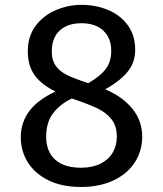

<svg xmlns="http://www.w3.org/2000/svg" viewBox="-20 -739 655 772"><path d="M403.1 -380Q473.8 -349.7 512.8 -301.3Q551.8 -252.8 551.8 -189.7Q551.8 -132.3 522.1 -86.2Q492.3 -40 436.4 -13.6Q380.5 12.8 305.6 12.8Q230.3 12.8 175.6 -13.6Q121 -40 92.3 -85.6Q63.6 -131.3 63.6 -187.7Q63.6 -307.2 203.1 -370.8Q145.6 -399.5 118.7 -437.4Q91.8 -475.4 91.8 -533.3Q91.8 -593.8 123.8 -635.9Q155.9 -677.9 205.4 -698.7Q254.9 -719.5 307.7 -719.5Q364.6 -719.5 413.8 -699.2Q463.1 -679 493.3 -638.2Q523.6 -597.4 523.6 -538.5Q523.6 -488.7 493.8 -451.3Q464.1 -413.8 403.1 -380ZM334.9 -404.6Q384.1 -433.3 405.6 -462.1Q427.2 -490.8 427.2 -534.4Q427.2 -585.6 395.6 -615.6Q364.1 -645.6 307.7 -645.6Q251.3 -645.6 219.7 -615.9Q188.2 -586.2 188.2 -532.3Q188.2 -495.9 204.9 -473.3Q221.5 -450.8 250.8 -436.7Q280 -422.6 334.9 -404.6ZM269.2 -343.1Q221.5 -320.5 193.6 -283.8Q165.6 -247.2 165.6 -189.2Q165.6 -130.3 201.5 -97.4Q237.4 -64.6 305.6 -64.6Q351.3 -64.6 383.8 -80.8Q416.4 -96.9 433.1 -125.1Q449.7 -153.3 449.7 -189.2Q449.7 -232.3 428.5 -259.2Q407.2 -286.2 372.1 -303.1Q336.9 -320 269.2 -343.1Z"/></svg>

Font: Fira Code Fixed Retina
Style: Regular
Weight: 450
Monospace: yes
Designer: Carrois Corporate, Edenspiekermann AG, Nikita Prokopov
Foundry: Carrois Corporate, Edenspiekermann AG, Nikita Prokopov
Version: Version 5.002